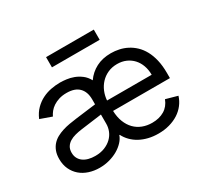

<svg xmlns="http://www.w3.org/2000/svg" viewBox="-150 -936 1226 1158"><g transform="rotate(-30 462.5 -357.0)"><path d="M647.7 11.4Q610.8 11.4 578.7 3.6Q546.5 -4.3 520.1 -18.6Q493.6 -33 473.4 -53.6Q453.1 -74.2 440.3 -99.4H437.5Q429.7 -76.7 410.7 -56.3Q391.7 -35.9 365.1 -20.4Q338.4 -5 305.8 3.9Q273.1 12.8 237.2 12.8Q198.5 12.8 164.4 1.6Q130.3 -9.6 105.3 -31.1Q80.3 -52.6 65.7 -83.8Q51.1 -115.1 51.1 -154.8Q51.1 -186.1 59.8 -209.2Q68.5 -232.2 83.6 -249.1Q98.7 -266 119.1 -277.2Q139.6 -288.4 163 -295.8Q186.4 -303.3 212 -307.7Q237.6 -312.1 262.8 -315.3L403.4 -333.1V-367.9Q403.4 -420.1 374.6 -449.4Q345.9 -478.7 288.4 -478.7Q258.5 -478.7 235.3 -471.4Q212 -464.1 194.4 -452.4Q176.8 -440.7 165.1 -426Q153.4 -411.2 146.3 -396.3L66.8 -424.7Q82.7 -462 107.4 -486.7Q132.1 -511.4 161.4 -525.9Q190.7 -540.5 222.7 -546.5Q254.6 -552.6 285.5 -552.6Q305 -552.6 329.5 -549.5Q354 -546.5 378.7 -537.3Q403.4 -528.1 426 -511Q448.5 -494 463.8 -465.6Q492.9 -507.1 536.8 -529.8Q580.6 -552.6 639.2 -552.6Q667.6 -552.6 696 -546.5Q724.4 -540.5 750.5 -527Q776.6 -513.5 799 -492.4Q821.4 -471.2 838.1 -440.9Q854.8 -410.5 864.2 -370.6Q873.6 -330.6 873.6 -279.8V-244.3H477.6Q479 -200.6 492.2 -167.1Q505.3 -133.5 527.7 -110.6Q550.1 -87.7 580.6 -75.8Q611.2 -63.9 647.7 -63.9Q697.1 -63.9 732.6 -85.2Q768.1 -106.5 784.1 -149.1L865.1 -126.4Q855.5 -95.5 835.9 -70.1Q816.4 -44.7 788.4 -26.6Q760.3 -8.5 724.8 1.4Q689.3 11.4 647.7 11.4ZM788.4 -316.8Q788.4 -351.6 777.9 -380.9Q767.4 -410.2 747.9 -431.6Q728.3 -453.1 700.8 -465.2Q673.3 -477.3 639.2 -477.3Q603.3 -477.3 574.4 -464.1Q545.5 -451 524.7 -428.8Q503.9 -406.6 491.8 -377.5Q479.8 -348.4 477.6 -316.8ZM250 -62.5Q287.3 -62.5 315.9 -74Q344.5 -85.6 364 -104.4Q383.5 -123.2 393.5 -147.5Q403.4 -171.9 403.4 -197.4V-262.1L258.5 -242.9Q234 -239.7 211.6 -233.8Q189.3 -228 172.2 -217.5Q155.2 -207 145.1 -190.9Q134.9 -174.7 134.9 -150.6Q134.9 -128.9 143.5 -112.4Q152 -95.9 167.4 -84.7Q182.9 -73.5 204 -68Q225.1 -62.5 250 -62.5ZM622.2 -656.2H289.8V-727.3H622.2Z"/></g></svg>

Font: Linik Sans
Style: Regular
Weight: 400
Designer: Rasmus Andersson (font), Marc Monis (original base), Kil Hyung-jin (Pretendard portions), Cristiano Sobral (main changes
Foundry: rsms
Version: Version 3.018;May 31, 2022;FontCreator 14.0.0.2814 64-bit; t